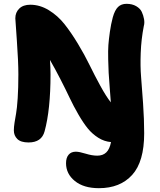

<svg xmlns="http://www.w3.org/2000/svg" viewBox="-20 -735 845 1015"><path d="M502.9 259.8Q422.4 259.8 375.7 221.9Q329.1 184.1 329.1 127.9Q329.1 98.6 342.8 82.8Q356.4 66.9 380.9 66.9Q398.9 66.9 432.9 77.4Q466.8 87.9 494.1 87.9Q523.9 87.9 541.7 70.8Q559.6 53.7 566.9 16.1Q531.2 13.2 499.5 -6.8Q467.8 -26.9 444.1 -55.9Q420.4 -85 394.3 -130.1Q368.2 -175.3 348.4 -217.3Q328.6 -259.3 299.1 -316.9Q269.5 -374.5 244.1 -418Q247.1 -378.9 247.1 -341.8Q247.1 -155.3 215.8 -41Q200.2 18.1 130.9 18.1Q90.3 18.1 71.8 0Q53.2 -18.1 53.2 -45.9Q53.2 -63 56.9 -86.9Q60.5 -110.8 65.2 -136Q69.8 -161.1 73.5 -215.8Q77.1 -270.5 77.1 -341.8Q77.1 -409.7 69.1 -520.8Q61 -631.8 61 -638.2Q61 -669.4 81.8 -689.7Q102.5 -710 140.1 -710Q190.9 -710 238 -681.2Q285.2 -652.3 320.3 -608.2Q355.5 -564 391.4 -504.6Q427.2 -445.3 453.6 -391.1Q480 -336.9 510.7 -280.8Q541.5 -224.6 565.9 -193.8Q564.5 -211.4 560.1 -270.3Q555.7 -329.1 554.4 -350.3Q553.2 -371.6 552 -420.2Q550.8 -468.8 553 -497.6Q555.2 -526.4 560.8 -566.4Q566.4 -606.4 576.2 -643.1Q586.9 -681.6 604 -698.2Q621.1 -714.8 648.9 -714.8Q678.7 -714.8 700 -702.4Q721.2 -689.9 729.5 -672.1Q737.8 -654.3 741.5 -633.8Q745.1 -613.3 740.2 -597.2Q726.6 -527.3 723.9 -455.3Q721.2 -383.3 725.8 -328.9Q730.5 -274.4 736.3 -189Q742.2 -103.5 742.2 -29.8Q742.2 119.6 678.7 189.7Q615.2 259.8 502.9 259.8Z"/></svg>

Font: Shantell Sans Normal
Style: Regular
Weight: 800
Designer: Stephen Nixon, Anya Danilova, Shantell Martin
Foundry: Arrow Type
Version: Version 1.006;[559af2be0]